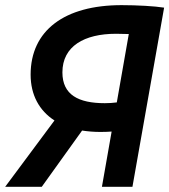

<svg xmlns="http://www.w3.org/2000/svg" viewBox="-35 -723 655 743"><path d="M353.5 -212.4C369.1 -212.4 383.3 -212.9 397 -213.9L359.4 0H477.5L600.1 -693.4C564 -699.2 496.1 -703.1 435.5 -703.1C214.4 -703.1 83.5 -605 83.5 -434.1C83.5 -356 116.7 -294.9 175.8 -256.8L-15.1 0H126.5L282.7 -217.8C304.7 -214.4 328.6 -212.4 353.5 -212.4ZM417 -326.7C401.9 -324.7 386.7 -323.7 370.6 -323.7C268.6 -323.7 206.5 -356 206.5 -442.9C206.5 -544.4 291.5 -592.3 414.1 -592.3C429.2 -592.3 446.3 -591.8 463.4 -591.3Z"/></svg>

Font: Cascadia Code SemiBold
Style: Italic
Weight: 600
Italic angle: -10°
Monospace: yes
Designer: Aaron Bell
Foundry: Saja Typeworks
Version: Version 2404.023